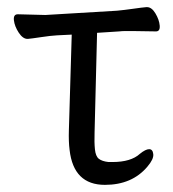

<svg xmlns="http://www.w3.org/2000/svg" viewBox="-20 -507 486 538"><path d="M274 11Q186 11 175 -87Q172 -110 173 -142L181 -410L140 -408Q122 -407 95.5 -403Q69 -399 58 -398H57Q44 -398 32.5 -415.5Q21 -433 19 -450Q17 -467 30 -467L107 -465L308 -477Q329 -479 353.5 -482.5Q378 -486 390 -487H392Q405 -487 415.5 -469.5Q426 -452 427.5 -435.5Q429 -419 417 -419L352 -420Q342 -420 332 -420Q322 -420 314 -419L252 -415L245 -136Q244 -108 246 -88.5Q248 -69 257 -62Q266 -55 284 -53H295Q347 -53 372 -76Q388 -89 398 -89Q408 -89 409.5 -75Q411 -61 393 -40Q350 11 274 11Z"/></svg>

Font: LXGW WenKai TC
Style: Regular
Weight: 400
Designer: LXGW / Fontworks Inc.
Foundry: LXGW / Fontworks Inc.
Version: Version 1.330